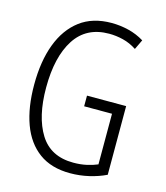

<svg xmlns="http://www.w3.org/2000/svg" viewBox="-110 -810 783 905"><g transform="rotate(15 281.5 -357.5)"><path d="M316 10Q224 10 164 -34Q104 -78 74.5 -158.5Q45 -239 45 -350Q45 -464 76.5 -548Q108 -632 169.5 -678.5Q231 -725 323 -725Q365 -725 406 -715Q447 -705 483 -683L460 -635Q428 -656 393.5 -664.5Q359 -673 325 -673Q214 -673 158.5 -587Q103 -501 103 -351Q103 -209 155 -125.5Q207 -42 318 -42Q353 -42 382.5 -48.5Q412 -55 435 -65V-312H299V-364H490V-29Q453 -11 408 -0.5Q363 10 316 10Z"/></g></svg>

Font: Noto Sans Mono SemiCondensed Light
Style: Regular
Weight: 300
Width: 4
Designer: Monotype Design Team
Foundry: Monotype Imaging Inc.
Version: Version 2.014; ttfautohint (v1.8.4.7-5d5b)